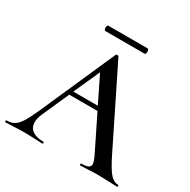

<svg xmlns="http://www.w3.org/2000/svg" viewBox="-173 -908 1056 1066"><g transform="rotate(30 354.5 -375.0)"><path d="M711 0Q692 0 650 -2Q608 -4 589 -4Q564 -4 530 -2Q496 0 477 0Q473 0 473 -6Q473 -12 477 -12Q506 -12 519.5 -18.5Q533 -25 533 -40Q533 -55 516 -91L408 -310H227L150 -137Q137 -107 137 -83Q137 -48 162 -30Q187 -12 232 -12Q237 -12 237 -6Q237 0 232 0Q214 0 182 -2Q144 -4 114 -4Q87 -4 51 -2Q19 0 -2 0Q-7 0 -7 -6Q-7 -12 -2 -12Q26 -12 45 -23Q64 -34 82.5 -62.5Q101 -91 126 -147L340 -631Q342 -634 349 -634Q356 -634 357 -631L601 -137Q637 -65 660.5 -38.5Q684 -12 711 -12Q716 -12 716 -6Q716 0 711 0ZM395 -336 313 -503 238 -336ZM215 -733Q215 -740 217.5 -745Q220 -750 224 -750H475Q479 -750 481.5 -745Q484 -740 484 -733Q484 -726 481.5 -721Q479 -716 475 -716H224Q220 -716 217.5 -721Q215 -726 215 -733Z"/></g></svg>

Font: Cormorant SC SemiBold
Style: Regular
Weight: 600
Designer: Christian Thalmann (Catharsis Fonts)
Version: Version 3.000